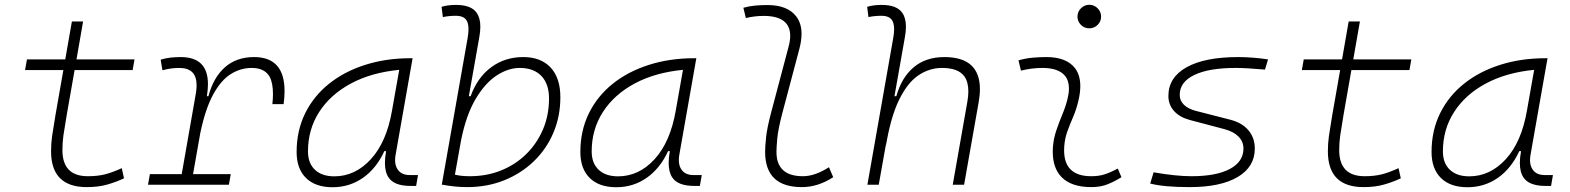

<svg xmlns="http://www.w3.org/2000/svg" viewBox="-20 -763 6485 793"><path d="M338.4 9.8Q190.9 9.8 190.9 -138.2Q190.9 -170.9 195.3 -201.7Q199.7 -232.4 209 -287.1L241.7 -473.6H83.5L91.3 -517.6H249.5L276.9 -674.3H323.2L295.9 -517.6H535.6L527.8 -473.6H288.1L255.4 -287.1Q246.1 -232.9 241.9 -203.6Q237.8 -174.3 237.8 -143.1Q237.8 -35.2 342.8 -35.2Q381.8 -35.2 411.9 -42.5Q441.9 -49.8 482.9 -68.4L492.2 -26.4Q459.5 -11.2 422.9 -0.7Q386.2 9.8 338.4 9.8Z M591.3 0 599.1 -43.9H730.5L789.1 -377.9Q792 -396 792 -411.1Q792 -482.4 720.7 -482.4Q684.6 -482.4 650.9 -472.7L643.6 -516.6Q664.1 -522.9 684.8 -525.1Q705.6 -527.3 726.6 -527.3Q838.9 -527.3 838.9 -415.5Q838.9 -393.1 834.5 -365.7H840.8Q861.3 -442.9 908.9 -485.1Q956.5 -527.3 1029.3 -527.3Q1155.3 -527.3 1155.3 -386.7Q1155.3 -361.8 1151.4 -333H1105Q1107.4 -356 1107.4 -375.5Q1107.4 -419.9 1093.8 -445.8Q1073.2 -482.4 1019.5 -482.4Q973.6 -482.4 933.1 -457Q892.6 -431.6 860.6 -373Q828.6 -314.5 807.6 -215.3L777.3 -43.9H933.1L925.3 0Z M1353.5 10.3Q1282.7 10.3 1243.9 -27.8Q1205.1 -65.9 1205.1 -135.3Q1205.1 -223.1 1240.2 -294.7Q1275.4 -366.2 1338.9 -417Q1402.3 -467.8 1488.3 -495.1Q1574.2 -522.5 1675.3 -522.5H1684.1L1614.3 -126Q1611.8 -113.3 1611.8 -102.1Q1611.8 -78.1 1622.6 -63Q1637.7 -40 1672.4 -40H1706.5L1698.7 4.9H1675.8Q1607.9 4.9 1585 -29.8Q1569.8 -51.8 1569.8 -90.3Q1569.8 -111.8 1574.7 -138.7H1567.4Q1534.2 -66.9 1478.8 -28.3Q1423.3 10.3 1353.5 10.3ZM1360.8 -34.7Q1446.8 -34.7 1511.7 -105.5Q1576.7 -176.3 1599.1 -306.2L1628.9 -474.6Q1513.7 -463.4 1429.2 -418Q1344.7 -372.6 1298.3 -300.5Q1252 -228.5 1252 -137.7Q1252 -88.9 1280.8 -61.8Q1309.6 -34.7 1360.8 -34.7Z M1910.2 9.8Q1883.8 9.8 1857.4 7.1Q1831.1 4.4 1804.7 -0.5L1911.1 -604Q1915 -625.5 1915 -641.6Q1915 -662.1 1909.2 -674.8Q1898.4 -697.8 1862.3 -697.8Q1849.1 -697.8 1835.7 -696.5Q1822.3 -695.3 1809.1 -692.4L1803.7 -734.9Q1818.4 -739.3 1833.3 -741Q1848.1 -742.7 1863.3 -742.7Q1926.8 -742.7 1949.2 -709.5Q1963.9 -688 1963.9 -652.3Q1963.9 -632.8 1959.5 -608.9L1916.5 -365.7H1923.8Q1951.7 -442.9 2008.5 -485.1Q2065.4 -527.3 2141.1 -527.3Q2213.9 -527.3 2254.2 -484.1Q2294.4 -440.9 2294.4 -361.3Q2294.4 -282.2 2265.6 -214.6Q2236.8 -147 2184.6 -96.7Q2132.3 -46.4 2062.3 -18.3Q1992.2 9.8 1910.2 9.8ZM1884.3 -183.6 1858.9 -41.5Q1884.3 -35.2 1920.9 -35.2Q1990.7 -35.2 2050.3 -59.3Q2109.9 -83.5 2154.1 -127.2Q2198.2 -170.9 2222.9 -229.2Q2247.6 -287.6 2247.6 -356.4Q2247.6 -416.5 2215.8 -449.5Q2184.1 -482.4 2126.5 -482.4Q2079.1 -482.4 2031.2 -451.2Q1983.4 -419.9 1944.3 -354Q1905.3 -288.1 1884.3 -183.6Z M2525.4 10.3Q2454.6 10.3 2415.8 -27.8Q2377 -65.9 2377 -135.3Q2377 -223.1 2412.1 -294.7Q2447.3 -366.2 2510.7 -417Q2574.2 -467.8 2660.2 -495.1Q2746.1 -522.5 2847.2 -522.5H2856L2786.1 -126Q2783.7 -113.3 2783.7 -102.1Q2783.7 -78.1 2794.4 -63Q2809.6 -40 2844.2 -40H2878.4L2870.6 4.9H2847.7Q2779.8 4.9 2756.8 -29.8Q2741.7 -51.8 2741.7 -90.3Q2741.7 -111.8 2746.6 -138.7H2739.3Q2706.1 -66.9 2650.6 -28.3Q2595.2 10.3 2525.4 10.3ZM2532.7 -34.7Q2618.7 -34.7 2683.6 -105.5Q2748.5 -176.3 2771 -306.2L2800.8 -474.6Q2685.5 -463.4 2601.1 -418Q2516.6 -372.6 2470.2 -300.5Q2423.8 -228.5 2423.8 -137.7Q2423.8 -88.9 2452.6 -61.8Q2481.4 -34.7 2532.7 -34.7Z M3292 9.8Q3140.1 9.8 3140.1 -135.7Q3140.1 -157.2 3144 -195.6Q3147.9 -233.9 3165.5 -300.3L3236.8 -569.3Q3243.7 -594.7 3243.7 -614.7Q3243.7 -697.3 3133.8 -697.3Q3097.2 -697.3 3060.5 -688.5L3050.3 -731Q3074.7 -737.8 3099.6 -740Q3124.5 -742.2 3149.4 -742.2Q3232.4 -742.2 3268.6 -695.3Q3290.5 -667 3290.5 -623Q3290.5 -594.7 3281.2 -559.6L3212.4 -300.3Q3193.8 -230 3190.4 -192.1Q3187 -154.3 3187 -138.2Q3185.5 -35.2 3296.4 -35.2Q3345.7 -35.2 3403.8 -72.3L3421.4 -31.2Q3358.4 9.8 3292 9.8Z M3915 0 3975.6 -344.2Q3979.5 -366.7 3979.5 -385.7Q3979.5 -424.3 3962.9 -447.8Q3937.5 -482.4 3870.6 -482.4Q3818.4 -482.4 3772.9 -451.7Q3727.5 -420.9 3692.9 -349.6Q3658.2 -278.3 3638.2 -156.2L3640.6 -175.3L3609.4 0H3562.5L3668.9 -604Q3672.9 -625.5 3672.9 -641.6Q3672.9 -662.1 3667 -674.8Q3656.2 -697.8 3620.1 -697.8Q3606.9 -697.8 3593.5 -696.5Q3580.1 -695.3 3566.9 -692.4L3561.5 -734.9Q3576.2 -739.3 3591.1 -741Q3606 -742.7 3621.1 -742.7Q3684.6 -742.7 3707 -709.5Q3721.7 -688 3721.7 -652.3Q3721.7 -632.8 3717.3 -608.9L3674.3 -365.7H3682.1Q3703.6 -442.9 3753.7 -485.1Q3803.7 -527.3 3880.4 -527.3Q4027.3 -527.3 4027.3 -394.5Q4027.3 -370.1 4022 -340.3L3961.9 0Z M4596.7 -66.9 4611.8 -31.2Q4585 -14.2 4555.4 -2.2Q4525.9 9.8 4487.3 9.8Q4404.8 9.8 4364.3 -31.7Q4328.1 -68.8 4328.1 -136.7Q4328.1 -144.5 4328.6 -153.3Q4331.1 -189.9 4342.8 -224.4Q4354.5 -258.8 4368.2 -291.5Q4381.8 -324.2 4389.2 -355Q4395 -378.4 4395 -397.5Q4395 -429.7 4378.4 -450.2Q4351.1 -482.4 4286.1 -482.4Q4239.7 -482.4 4196.8 -471.2L4186.5 -513.7Q4215.3 -522 4244.1 -524.7Q4272.9 -527.3 4301.8 -527.3Q4384.8 -527.3 4420.4 -481Q4441.9 -452.1 4441.9 -407.2Q4441.9 -379.4 4433.6 -345.2Q4425.3 -310.5 4412.6 -280.8Q4399.4 -250.5 4388.7 -221.2Q4377.9 -191.9 4375.5 -157.7Q4375 -149.9 4375 -142.1Q4375 -35.2 4486.8 -35.2Q4517.6 -35.2 4541 -42.5Q4564.5 -49.8 4596.7 -66.9ZM4479 -646Q4459 -646 4444.6 -660.2Q4430.2 -674.3 4430.2 -694.3Q4430.2 -714.4 4444.6 -728.8Q4459 -743.2 4479 -743.2Q4499 -743.2 4513.4 -728.8Q4527.8 -714.4 4527.8 -694.3Q4527.8 -674.3 4513.4 -660.2Q4499 -646 4479 -646Z M4893.1 9.8Q4787.6 9.8 4730.5 -4.9L4744.6 -51.3Q4836.9 -35.2 4900.9 -35.2Q5003.4 -35.2 5059.6 -65.2Q5115.7 -95.2 5115.7 -149.4Q5115.7 -178.2 5095.2 -199Q5074.7 -219.7 5037.6 -229.5L4893.6 -267.6Q4852.1 -278.8 4828.9 -304.7Q4805.7 -330.6 4805.7 -366.7Q4805.7 -443.4 4881.1 -485.4Q4956.5 -527.3 5094.2 -527.3Q5121.6 -527.3 5153.8 -524.9Q5186 -522.5 5217.3 -517.6L5204.6 -475.6Q5126.5 -482.4 5083.5 -482.4Q4973.1 -482.4 4912.8 -453.4Q4852.5 -424.3 4852.5 -371.1Q4852.5 -347.2 4869.9 -330.3Q4887.2 -313.5 4918.5 -305.2L5059.6 -269Q5108.9 -256.8 5135.7 -225.6Q5162.6 -194.3 5162.6 -149.4Q5162.6 -73.7 5092 -32Q5021.5 9.8 4893.1 9.8Z M5611.8 9.8Q5464.4 9.8 5464.4 -138.2Q5464.4 -170.9 5468.8 -201.7Q5473.1 -232.4 5482.4 -287.1L5515.1 -473.6H5356.9L5364.7 -517.6H5522.9L5550.3 -674.3H5596.7L5569.3 -517.6H5809.1L5801.3 -473.6H5561.5L5528.8 -287.1Q5519.5 -232.9 5515.4 -203.6Q5511.2 -174.3 5511.2 -143.1Q5511.2 -35.2 5616.2 -35.2Q5655.3 -35.2 5685.3 -42.5Q5715.3 -49.8 5756.3 -68.4L5765.6 -26.4Q5732.9 -11.2 5696.3 -0.7Q5659.7 9.8 5611.8 9.8Z M6041 10.3Q5970.2 10.3 5931.4 -27.8Q5892.6 -65.9 5892.6 -135.3Q5892.6 -223.1 5927.7 -294.7Q5962.9 -366.2 6026.4 -417Q6089.8 -467.8 6175.8 -495.1Q6261.7 -522.5 6362.8 -522.5H6371.6L6301.8 -126Q6299.3 -113.3 6299.3 -102.1Q6299.3 -78.1 6310.1 -63Q6325.2 -40 6359.9 -40H6394L6386.2 4.9H6363.3Q6295.4 4.9 6272.5 -29.8Q6257.3 -51.8 6257.3 -90.3Q6257.3 -111.8 6262.2 -138.7H6254.9Q6221.7 -66.9 6166.3 -28.3Q6110.8 10.3 6041 10.3ZM6048.3 -34.7Q6134.3 -34.7 6199.2 -105.5Q6264.2 -176.3 6286.6 -306.2L6316.4 -474.6Q6201.2 -463.4 6116.7 -418Q6032.2 -372.6 5985.8 -300.5Q5939.5 -228.5 5939.5 -137.7Q5939.5 -88.9 5968.3 -61.8Q5997.1 -34.7 6048.3 -34.7Z"/></svg>

Font: CaskaydiaCove NFP ExtraLight
Style: Italic
Weight: 200
Italic angle: -10°
Designer: Aaron Bell
Foundry: Saja Typeworks
Version: Version 2111.001; VTT 6.35;Nerd Fonts 3.1.1